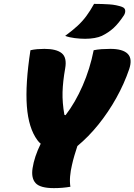

<svg xmlns="http://www.w3.org/2000/svg" viewBox="-20 -961 693 990"><path d="M343 2Q302 9 258 9Q187 9 163.5 -17Q140 -43 148 -94Q157 -153 190 -220Q181 -227 173 -238Q127 -300 118.5 -413.5Q110 -527 137 -702Q154 -706 172.5 -707.5Q191 -709 209 -709Q271 -709 298.5 -686.5Q326 -664 316 -608Q304 -540 302.5 -486Q301 -432 312 -369L318 -367Q368 -432 406 -519Q444 -606 463 -702Q482 -706 504 -707.5Q526 -709 549 -709Q613 -709 638.5 -683.5Q664 -658 646 -604Q620 -528 579.5 -455.5Q539 -383 488 -319.5Q437 -256 379 -208Q371 -184 363.5 -158.5Q356 -133 351 -110Q344 -81 341.5 -52Q339 -23 343 2ZM465 -941Q506 -941 543.5 -938.5Q581 -936 610 -925Q624 -920 625.5 -907.5Q627 -895 619 -882Q592 -841 566 -817Q540 -793 505 -776Q490 -769 467.5 -765Q445 -761 419 -761Q394 -761 365.5 -764.5Q337 -768 316 -776Q354 -804 379.5 -827.5Q405 -851 425 -878Q445 -905 465 -941Z"/></svg>

Font: Recursive Mn Csl St Blk
Style: Italic
Weight: 900
Italic angle: -15°
Monospace: yes
Version: Version 1.079;hotconv 1.0.112;makeotfexe 2.5.65598; ttfautoh